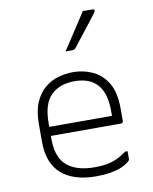

<svg xmlns="http://www.w3.org/2000/svg" viewBox="-92 -904 784 983"><g transform="rotate(-10 300.0 -412.5)"><path d="M303 -536Q355 -536 402.5 -515Q450 -494 480.5 -445Q511 -396 511 -310V-245Q511 -242 509.5 -239.5Q508 -237 506 -235.5Q504 -234 500 -234H212Q196 -234 180 -234Q164 -234 148 -234H129L107 -281H461Q461 -287 461 -293.5Q461 -300 461 -306Q461 -356 449.5 -392Q438 -428 415 -450Q395 -470 366.5 -479.5Q338 -489 303 -489Q225 -489 180 -445Q135 -401 135 -301V-212Q135 -185 140 -161.5Q145 -138 154.5 -119Q164 -100 178 -86Q202 -62 239.5 -49.5Q277 -37 329 -37Q365 -37 392.5 -42Q420 -47 445 -58.5Q470 -70 496 -89H508Q508 -77 508 -66.5Q508 -56 508 -48Q508 -46 507.5 -44Q507 -42 505 -40Q489 -24 462.5 -12.5Q436 -1 402 4.5Q368 10 328 10Q270 10 224.5 -4Q179 -18 148 -45.5Q117 -73 101 -114Q85 -155 85 -210V-304Q85 -370 103.5 -414.5Q122 -459 153.5 -486Q185 -513 224 -524.5Q263 -536 303 -536ZM407 -835Q424 -835 433.5 -835Q443 -835 457 -835Q465 -835 466.5 -829Q468 -823 463 -817Q440 -787 421.5 -763Q403 -739 383.5 -714.5Q364 -690 337 -655Q335 -652 330.5 -649.5Q326 -647 320 -647Q310 -647 301.5 -647Q293 -647 284 -647Q304 -677 324.5 -708.5Q345 -740 366 -772Q387 -804 407 -835Z"/></g></svg>

Font: Recursive Sans Linear Light
Style: Regular
Weight: 300
Version: Version 1.085